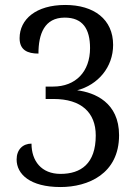

<svg xmlns="http://www.w3.org/2000/svg" viewBox="-20 -744 556 774"><path d="M224 10C335 10 460 -43 460 -199C460 -331 362 -371 291 -380C375 -402 436 -473 436 -563C436 -666 359 -724 243 -724C125 -724 59 -666 59 -590C59 -542 91 -528 135 -528C135 -607 159 -673 241 -673C313 -673 343 -628 343 -550C343 -455 285 -395 194 -395H164V-345H196C308 -345 366 -290 366 -198C366 -84 306 -43 224 -43C147 -43 107 -95 107 -165C72 -165 47 -141 47 -101C47 -42 101 10 224 10Z"/></svg>

Font: Noto Serif Sinhala SemiCondensed
Style: Regular
Weight: 400
Width: 4
Designer: Jelle Bosma - Monotype Design Team
Foundry: Monotype Imaging Inc.
Version: Version 2.007